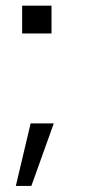

<svg xmlns="http://www.w3.org/2000/svg" viewBox="-20 -521 307 664"><path d="M56.6 -405.3V-501.5H158.2V-405.3ZM34.7 122.1 85.9 -94.2H166L88.4 122.1Z"/></svg>

Font: Ride Light
Style: Regular
Weight: 300
Version: Version 3.000